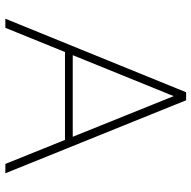

<svg xmlns="http://www.w3.org/2000/svg" viewBox="-19 -697 716 718"><g transform="rotate(90 339.0 -338.0)"><path d="M50 0 325 -676H355L628 0H593L332 -648H347L84 0ZM165 -223V-252H514V-223Z"/></g></svg>

Font: Outfit Thin Thin
Style: Regular
Weight: 250
Version: Version 1.100;gftools[0.9.27]